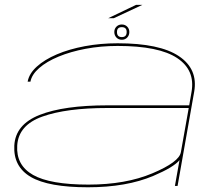

<svg xmlns="http://www.w3.org/2000/svg" viewBox="-20 -767 926 792"><path d="M701.5 0 720.5 -106.5Q696.5 -77 612.5 -41.5Q501.5 5.5 343 5.5Q180 5.5 107.2 -37Q34.5 -79.5 39 -166.5Q43.5 -253.5 143.5 -293Q243.5 -332.5 424 -332.5H760.5L770 -387.5Q786 -477.5 710.8 -527.5Q635.5 -577.5 465.5 -577.5Q396 -577.5 333.5 -565.8Q271 -554 221.5 -533.5Q172 -513 141.5 -486.2Q111 -459.5 105.5 -430H94Q100 -463.5 131.8 -492.2Q163.5 -521 214.5 -542.8Q265.5 -564.5 330 -576.5Q394.5 -588.5 465 -588.5Q639 -588.5 718.2 -535.2Q797.5 -482 781 -388.5L712.5 0ZM726 -138.5 758.5 -321.5H423Q254 -321.5 155 -286.2Q56 -251 51 -166.5Q46 -85.5 116.2 -45.5Q186.5 -5.5 345 -5.5Q498 -5.5 608.5 -52Q719 -98.5 726 -139ZM482.5 -603Q469 -603 460.2 -612.2Q451.5 -621.5 451.5 -635Q451.5 -648 460.2 -657Q469 -666 482.5 -666Q496 -666 504.8 -657Q513.5 -648 513.5 -635Q513.5 -621.5 504.8 -612.2Q496 -603 482.5 -603ZM482.5 -614Q502.5 -614 502.5 -635Q502.5 -655 482.5 -655Q462.5 -655 462.5 -635Q462.5 -614 482.5 -614ZM426.5 -692 541.5 -747H567.5L449.5 -692Z"/></svg>

Font: Anybody UltraExpanded Thin
Style: Italic
Weight: 100
Width: 9
Italic angle: -10°
Designer: Tyler Finck
Foundry: Etcetera Type Company
Version: Version 1.010; ttfautohint (v1.8.3) -l 8 -r 50 -G 200 -x 14 